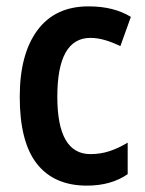

<svg xmlns="http://www.w3.org/2000/svg" viewBox="-20 -573 456 603"><path d="M253 10Q150 10 96 -58.5Q42 -127 42 -269Q42 -403 97.5 -478Q153 -553 258 -553Q299 -553 332 -544.5Q365 -536 391 -520L358 -428Q334 -440 310 -447Q286 -454 264 -454Q160 -454 160 -269Q160 -89 264 -89Q296 -89 324.5 -98.5Q353 -108 381 -125V-26Q329 10 253 10Z"/></svg>

Font: Noto Sans Ethiopic Condensed SemiBold
Style: Regular
Weight: 600
Width: 3
Designer: Monotype Design Team
Foundry: Monotype Imaging Inc.
Version: Version 2.102; ttfautohint (v1.8.4.7-5d5b)